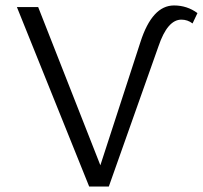

<svg xmlns="http://www.w3.org/2000/svg" viewBox="-20 -684 744 704"><path d="M618 -664Q666 -664 704 -636L686 -598Q668 -612 645 -612Q594 -612 561 -514L379 0H307L42 -658H120L348 -78L495 -530Q538 -664 618 -664Z"/></svg>

Font: EauTestInfant
Style: Regular
Weight: 400
Designer: Christian Thalmann (Catharsis Fonts)
Version: Version 0.001;PS 000.001;hotconv 1.0.88;makeotf.lib2.5.64775